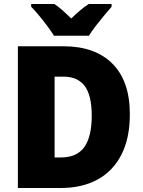

<svg xmlns="http://www.w3.org/2000/svg" viewBox="-20 -947 720 967"><path d="M634 -372Q634 -250 591 -167Q548 -84 470 -42Q392 0 284 0H70V-714H299Q459 -714 546.5 -626Q634 -538 634 -372ZM442 -365Q442 -467 406.5 -514Q371 -561 299 -561H255V-154H287Q367 -154 404.5 -206Q442 -258 442 -365ZM252 -767Q239 -788 218.5 -815.5Q198 -843 176 -869.5Q154 -896 137 -913V-927H254Q276 -912 295.5 -894.5Q315 -877 339 -854Q363 -877 384 -895Q405 -913 427 -927H542V-913Q526 -895 504.5 -869Q483 -843 462 -816Q441 -789 428 -767Z"/></svg>

Font: Noto Sans Gurmukhi SemiCondensed Black
Style: Regular
Weight: 900
Width: 4
Designer: Jelle Bosma - Monotype Design Team
Foundry: Monotype Imaging Inc.
Version: Version 2.004; ttfautohint (v1.8.4.7-5d5b)